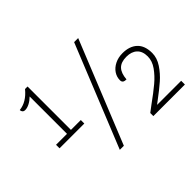

<svg xmlns="http://www.w3.org/2000/svg" viewBox="-138 -974 1239 1239"><g transform="rotate(-45 481.0 -355.0)"><path d="M302 -314V-282H76V-314H176V-655Q157 -636 135 -624.5Q113 -613 94 -613Q82 -613 75.5 -620Q69 -627 69 -638Q136 -645 189 -710H212V-314ZM627 -700H664L381 0H344ZM939 -35V-1H651V-29L692 -60Q760 -109 801 -143.5Q842 -178 870 -217.5Q898 -257 898 -299Q898 -346 871.5 -370.5Q845 -395 799 -395Q749 -395 724.5 -369.5Q700 -344 696 -291Q677 -291 669.5 -297.5Q662 -304 662 -317Q662 -347 679 -372.5Q696 -398 727 -413.5Q758 -429 797 -429Q861 -429 897.5 -395Q934 -361 934 -294Q934 -249 905.5 -206Q877 -163 837.5 -128.5Q798 -94 740 -51L719 -35Z"/></g></svg>

Font: Krub ExtraLight
Style: Regular
Weight: 275
Designer: Ekaluck Peanpanawate
Foundry: Cadson Demak Co.,Ltd.
Version: Version 1.000; ttfautohint (v1.6)